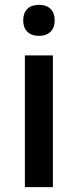

<svg xmlns="http://www.w3.org/2000/svg" viewBox="-20 -767 319 787"><path d="M196.8 0H82V-540H196.8ZM75.2 -683.1Q75.2 -713.9 92 -730.5Q108.9 -747.1 140.1 -747.1Q170.4 -747.1 187.3 -730.5Q204.1 -713.9 204.1 -683.1Q204.1 -653.8 187.3 -637Q170.4 -620.1 140.1 -620.1Q108.9 -620.1 92 -637Q75.2 -653.8 75.2 -683.1Z"/></svg>

Font: f2_4961           
Style: Regular
Weight: 600
Foundry: Ascender Corporation
Version: Version 1.10